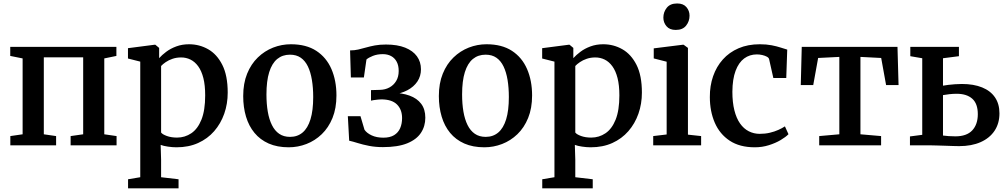

<svg xmlns="http://www.w3.org/2000/svg" viewBox="-20 -816 5656 1078"><path d="M38 0V-52L107 -62V-488L37.5 -502V-553H633.5V-502L565.5 -488V-62L634.5 -52V0H376.5V-52L447 -62V-494H226V-62L295 -52V0Z M699 241.5V190.5L767.5 179V-470L698.5 -487.5V-545.5L849 -565H852L873.5 -547V-489.5Q889 -507 913.2 -525.2Q937.5 -543.5 970 -555.5Q1002.5 -567.5 1041.5 -567.5Q1099.5 -567.5 1148.8 -539.5Q1198 -511.5 1228.2 -451.8Q1258.5 -392 1258.5 -296Q1258.5 -233 1239 -177.5Q1219.5 -122 1182.5 -79.5Q1145.5 -37 1092.2 -13Q1039 11 971 11Q948 11 922.8 7.2Q897.5 3.5 882 -2.5L884.5 80.5V179L982.5 190.5V241.5ZM974 -43.5Q1018 -43.5 1054 -67.8Q1090 -92 1111 -144.2Q1132 -196.5 1132 -280.5Q1132 -337.5 1121.8 -377.8Q1111.5 -418 1092.8 -443.8Q1074 -469.5 1049.5 -481.5Q1025 -493.5 997 -493.5Q971 -493.5 949 -486Q927 -478.5 910.5 -467.2Q894 -456 884.5 -445.5V-72Q892 -61.5 916.8 -52.5Q941.5 -43.5 974 -43.5Z M1345.5 -276.5Q1345.5 -348 1367.5 -402.2Q1389.5 -456.5 1427.5 -493.2Q1465.5 -530 1513.5 -548.8Q1561.5 -567.5 1613 -567.5Q1699.5 -567.5 1756 -530.5Q1812.5 -493.5 1840.8 -428.5Q1869 -363.5 1869 -280Q1869 -208 1846.8 -153.5Q1824.5 -99 1786.5 -62.5Q1748.5 -26 1700.5 -7.5Q1652.5 11 1601 11Q1536.5 11 1488.5 -10.2Q1440.5 -31.5 1408.8 -70Q1377 -108.5 1361.2 -161.2Q1345.5 -214 1345.5 -276.5ZM1608.5 -47.5Q1650 -47.5 1679 -72Q1708 -96.5 1723.2 -146Q1738.5 -195.5 1738.5 -271Q1738.5 -323.5 1731.2 -367.2Q1724 -411 1708.8 -442.8Q1693.5 -474.5 1668.8 -491.8Q1644 -509 1608 -509Q1566 -509 1536.5 -484.8Q1507 -460.5 1491.5 -411Q1476 -361.5 1476 -285.5Q1476 -232.5 1483.5 -189Q1491 -145.5 1506.8 -113.8Q1522.5 -82 1547.5 -64.8Q1572.5 -47.5 1608.5 -47.5Z M2130 10Q2088 10 2052.2 3Q2016.5 -4 1988.5 -12.8Q1960.5 -21.5 1940.5 -26L1933 -163.5H2004L2026.5 -87.5Q2039.5 -68.5 2067 -55.8Q2094.5 -43 2132.5 -43Q2169.5 -43 2192.8 -57.2Q2216 -71.5 2226.8 -96.5Q2237.5 -121.5 2237.5 -153Q2237.5 -201 2208.8 -229.5Q2180 -258 2120.5 -258Q2114.5 -258 2102.2 -256.8Q2090 -255.5 2078.8 -254Q2067.5 -252.5 2063 -251V-310L2113 -311.5Q2142.5 -312 2166.2 -324.8Q2190 -337.5 2204.2 -361Q2218.5 -384.5 2218.5 -417.5Q2218.5 -448.5 2207.2 -469.5Q2196 -490.5 2176 -501.2Q2156 -512 2129.5 -512Q2098 -512 2073.5 -502.2Q2049 -492.5 2037.5 -482L2023 -381H1950L1945.5 -533Q1970 -533 1991.8 -538Q2013.5 -543 2036 -549.5Q2058.5 -556 2085.2 -561Q2112 -566 2147 -566Q2211 -566 2254.8 -548.5Q2298.5 -531 2321 -499.8Q2343.5 -468.5 2343.5 -427Q2343.5 -388.5 2323.5 -358.5Q2303.5 -328.5 2267 -309.2Q2230.5 -290 2180.5 -283.5L2181.5 -295Q2237.5 -294.5 2279.5 -279.2Q2321.5 -264 2344.8 -233.2Q2368 -202.5 2368 -155Q2368 -107 2343.2 -69.8Q2318.5 -32.5 2266 -11.2Q2213.5 10 2130 10Z M2444 -276.5Q2444 -348 2466 -402.2Q2488 -456.5 2526 -493.2Q2564 -530 2612 -548.8Q2660 -567.5 2711.5 -567.5Q2798 -567.5 2854.5 -530.5Q2911 -493.5 2939.2 -428.5Q2967.5 -363.5 2967.5 -280Q2967.5 -208 2945.2 -153.5Q2923 -99 2885 -62.5Q2847 -26 2799 -7.5Q2751 11 2699.5 11Q2635 11 2587 -10.2Q2539 -31.5 2507.2 -70Q2475.5 -108.5 2459.8 -161.2Q2444 -214 2444 -276.5ZM2707 -47.5Q2748.5 -47.5 2777.5 -72Q2806.5 -96.5 2821.8 -146Q2837 -195.5 2837 -271Q2837 -323.5 2829.8 -367.2Q2822.5 -411 2807.2 -442.8Q2792 -474.5 2767.2 -491.8Q2742.5 -509 2706.5 -509Q2664.5 -509 2635 -484.8Q2605.5 -460.5 2590 -411Q2574.5 -361.5 2574.5 -285.5Q2574.5 -232.5 2582 -189Q2589.5 -145.5 2605.2 -113.8Q2621 -82 2646 -64.8Q2671 -47.5 2707 -47.5Z M3024.5 241.5V190.5L3093 179V-470L3024 -487.5V-545.5L3174.5 -565H3177.5L3199 -547V-489.5Q3214.5 -507 3238.8 -525.2Q3263 -543.5 3295.5 -555.5Q3328 -567.5 3367 -567.5Q3425 -567.5 3474.2 -539.5Q3523.5 -511.5 3553.8 -451.8Q3584 -392 3584 -296Q3584 -233 3564.5 -177.5Q3545 -122 3508 -79.5Q3471 -37 3417.8 -13Q3364.5 11 3296.5 11Q3273.5 11 3248.2 7.2Q3223 3.5 3207.5 -2.5L3210 80.5V179L3308 190.5V241.5ZM3299.5 -43.5Q3343.5 -43.5 3379.5 -67.8Q3415.5 -92 3436.5 -144.2Q3457.5 -196.5 3457.5 -280.5Q3457.5 -337.5 3447.2 -377.8Q3437 -418 3418.2 -443.8Q3399.5 -469.5 3375 -481.5Q3350.5 -493.5 3322.5 -493.5Q3296.5 -493.5 3274.5 -486Q3252.5 -478.5 3236 -467.2Q3219.5 -456 3210 -445.5V-72Q3217.5 -61.5 3242.2 -52.5Q3267 -43.5 3299.5 -43.5Z M3647.5 0V-52L3723 -61V-469.5L3650.5 -488V-544.5L3815 -565H3818L3842.5 -547V-60L3916.5 -52V0ZM3773.5 -648Q3739.5 -648 3722 -668.8Q3704.5 -689.5 3704.5 -717Q3704.5 -748.5 3723.8 -772.5Q3743 -796.5 3781.5 -796.5H3782.5Q3816.5 -796.5 3834 -776Q3851.5 -755.5 3851.5 -728Q3851.5 -696.5 3832.2 -672.2Q3813 -648 3774.5 -648Z M4218 11Q4133 11 4077 -26Q4021 -63 3993.2 -127Q3965.5 -191 3965.5 -271Q3965 -334 3983.8 -388Q4002.5 -442 4038.5 -482.2Q4074.5 -522.5 4126.8 -545Q4179 -567.5 4246 -567.5Q4283 -567.5 4312.5 -561.8Q4342 -556 4363.8 -548.8Q4385.5 -541.5 4400 -537.5L4394.5 -378H4322L4298.5 -482.5Q4297 -491.5 4286 -497.5Q4275 -503.5 4260 -507Q4245 -510.5 4229.5 -510.5Q4189 -510.5 4158.2 -487.8Q4127.5 -465 4110 -418.5Q4092.5 -372 4092 -301Q4092 -241.5 4103.2 -196.8Q4114.5 -152 4135 -122.8Q4155.5 -93.5 4184 -79Q4212.5 -64.5 4245.5 -64.5Q4276 -64.5 4302.5 -70.8Q4329 -77 4350.5 -86.8Q4372 -96.5 4387 -106.5L4407 -62.5Q4391.5 -46.5 4362.8 -29.5Q4334 -12.5 4296.8 -0.8Q4259.5 11 4218 11Z M4579.5 0V-52L4692.5 -62V-496.5L4573.5 -490.5L4546 -338.5H4476L4481.5 -553H5019L5025 -338.5H4955L4927.5 -490.5L4811 -496.5V-62L4927 -52V0Z M5089 0V-50L5158 -59V-489L5091 -500.5V-553H5364V-500.5L5274.5 -489V-335Q5287.5 -337.5 5304.8 -339.5Q5322 -341.5 5341.5 -343Q5361 -344.5 5380.5 -344.5Q5447 -344.5 5494.2 -325.2Q5541.5 -306 5566.5 -269.2Q5591.5 -232.5 5591.5 -179.5Q5591.5 -123 5564 -81.8Q5536.5 -40.5 5485.8 -18Q5435 4.5 5365 4.5Q5353.5 4.5 5332 3.8Q5310.5 3 5285.8 2.2Q5261 1.5 5239 0.8Q5217 0 5204.5 0ZM5344 -50.5Q5407.5 -50.5 5438.8 -84Q5470 -117.5 5470 -175Q5470 -234 5438.8 -261.8Q5407.5 -289.5 5351.5 -289.5Q5331.5 -289.5 5310.5 -287.2Q5289.5 -285 5274.5 -282V-55Q5288 -53 5306.2 -51.8Q5324.5 -50.5 5344 -50.5Z"/></svg>

Font: Merriweather 24pt SemiBold
Style: Regular
Weight: 600
Designer: Eben Sorkin
Foundry: Eben Sorkin
Version: Version 2.100